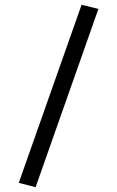

<svg xmlns="http://www.w3.org/2000/svg" viewBox="-20 -683 487 798"><path d="M58 77 319 -663 389 -646 128 95Z"/></svg>

Font: Athiti Medium
Style: Regular
Weight: 500
Designer: CadsonDemak Team
Foundry: CadsonDemak
Version: Version 1.033